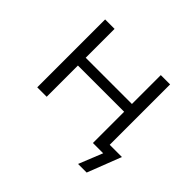

<svg xmlns="http://www.w3.org/2000/svg" viewBox="-146 -669 978 978"><g transform="rotate(45 342.5 -180.0)"><path d="M523 129 575 0H503V-54H656L585 129ZM100 0V-489H168V-281H501V-489H568V0H501V-225H168V0Z"/></g></svg>

Font: Nunito Sans 10pt SemiExpanded Light
Style: Regular
Weight: 300
Width: 6
Designer: Vernon Adams
Foundry: Vernon Adams
Version: Version 3.101;gftools[0.9.27]